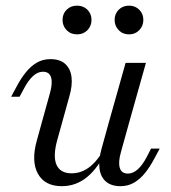

<svg xmlns="http://www.w3.org/2000/svg" viewBox="-20 -630 590 663"><path d="M194.4 -206.5 178.2 -148.4Q162.1 -91.1 175 -61.3Q187.9 -31.5 227.4 -31.5Q262.9 -31.5 292.7 -56Q322.6 -80.6 349.2 -133.1V-112.9Q318.5 -49.2 280.2 -18.1Q241.9 12.9 193.5 12.9Q134.7 12.9 110.9 -30.2Q87.1 -73.4 107.3 -145.2L124.2 -206.5ZM124.2 -206.5 152.4 -308.1Q162.1 -341.9 156.5 -362.1Q150.8 -382.3 128.2 -382.3Q110.5 -382.3 94.4 -367.7Q78.2 -353.2 63.7 -325.8L47.6 -296H18.5L37.1 -330.6Q51.6 -358.1 68.5 -379.4Q85.5 -400.8 106.5 -413.3Q127.4 -425.8 154 -425.8Q187.1 -425.8 205.2 -409.3Q223.4 -392.7 227 -363.7Q230.6 -334.7 219.4 -296.8L194.4 -206.5ZM355.6 -206.5 413.7 -412.9H483.9L425.8 -206.5ZM397.6 -104.8Q387.9 -71 393.5 -50.8Q399.2 -30.6 421.8 -30.6Q439.5 -30.6 455.6 -45.2Q471.8 -59.7 486.3 -87.1L501.6 -116.9H531.5L512.9 -82.3Q498.4 -54.8 481.5 -33.5Q464.5 -12.1 443.5 0.4Q422.6 12.9 396 12.9Q363.7 12.9 345.2 -3.6Q326.6 -20.2 323.4 -49.6Q320.2 -79 330.6 -116.1L355.6 -206.5H425.8ZM425.8 -511.3Q404 -511.3 389.9 -525.8Q375.8 -540.3 375.8 -561.3Q375.8 -582.3 389.9 -596.4Q404 -610.5 425.8 -610.5Q446.8 -610.5 460.9 -596.4Q475 -582.3 475 -561.3Q475 -540.3 460.9 -525.8Q446.8 -511.3 425.8 -511.3ZM246 -511.3Q224.2 -511.3 210.1 -525.8Q196 -540.3 196 -561.3Q196 -582.3 210.1 -596.4Q224.2 -610.5 246 -610.5Q267.7 -610.5 281.9 -596.4Q296 -582.3 296 -561.3Q296 -540.3 281.9 -525.8Q267.7 -511.3 246 -511.3Z"/></svg>

Font: Playfair 5pt SemiExpanded Light Light
Style: Italic
Weight: 300
Italic angle: -15.6°
Version: Version 2.203